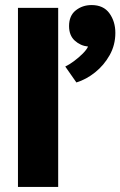

<svg xmlns="http://www.w3.org/2000/svg" viewBox="-20 -739 476 759"><path d="M51 0V-708H210V0ZM282 -413 238 -476Q253 -483 272 -497Q291 -511 307 -527Q323 -543 328 -555Q298 -558 275.5 -578.5Q253 -599 253 -636Q253 -677 279.5 -698Q306 -719 342 -719Q389 -719 412.5 -686.5Q436 -654 436 -609Q436 -561 413.5 -521Q391 -481 356 -453Q321 -425 282 -413Z"/></svg>

Font: Onest ExtraBold
Style: Regular
Weight: 800
Designer: Dmitri Voloshin, Andrey Kudryavtsev
Foundry: Dmitri Voloshin, Andrey Kudryavtsev
Version: Version 1.000;gftools[0.9.33]